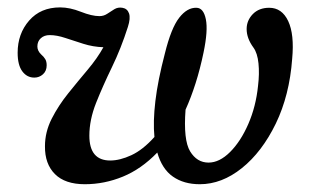

<svg xmlns="http://www.w3.org/2000/svg" viewBox="-20 -476 814 506"><path d="M498 -455.5Q516.5 -455 522.5 -425.2Q528.5 -395.5 516.5 -338Q507.5 -294.5 495.5 -256.8Q483.5 -219 469 -187Q463 -107 481 -77.2Q499 -47.5 529.5 -47.5Q558.5 -47.5 586.5 -75.5Q614.5 -103.5 634.5 -149.5Q654.5 -195.5 660 -249.5Q664 -282 661.2 -309Q658.5 -336 648 -350.5Q630 -375 630 -399.5Q630 -422 646.2 -438.8Q662.5 -455.5 689.5 -455.5Q723 -455.5 739.5 -420.5Q756 -385.5 750 -321Q743 -225 706.8 -150.2Q670.5 -75.5 617.5 -33Q564.5 9.5 506.5 9.5Q464.5 9.5 435.8 -10.5Q407 -30.5 394.5 -74Q352.5 -30.5 303.8 -10.5Q255 9.5 203.5 9.5Q151.5 9.5 124.8 -17.2Q98 -44 98.5 -90.5Q98.5 -128 116.2 -163Q134 -198 159.8 -230Q185.5 -262 211 -292.2Q236.5 -322.5 252.5 -351.5Q225 -352.5 199.8 -360.5Q174.5 -368.5 152 -376Q129.5 -383.5 111 -383.5Q96.5 -383.5 87.5 -375.2Q78.5 -367 78.5 -353.5Q78.5 -342 88.5 -332.5Q95.5 -326.5 99.2 -320.2Q103 -314 103 -304Q103 -289 93.2 -280.2Q83.5 -271.5 70.5 -271.5Q51 -271.5 38.8 -288Q26.5 -304.5 26.5 -337Q26.5 -387 56.8 -421.8Q87 -456.5 138.5 -456.5Q164 -456.5 193 -445Q222 -433.5 242 -433.5Q253.5 -433.5 262.8 -439.8Q272 -446 281.5 -451.8Q291 -457.5 302.5 -455.5Q315.5 -453.5 320 -440.8Q324.5 -428 317 -405Q299 -348.5 275 -299Q251 -249.5 233.2 -204.8Q215.5 -160 215.5 -118.5Q215.5 -53 270.5 -53Q296 -53 326.2 -67Q356.5 -81 387 -115Q383 -155 389.5 -209.8Q396 -264.5 414.5 -335Q431 -402 452.2 -429.2Q473.5 -456.5 498 -455.5Z"/></svg>

Font: Fraunces 72pt S100
Style: Italic
Weight: 400
Italic angle: -16°
Version: Version 1.000; ttfautohint (v1.8.3)